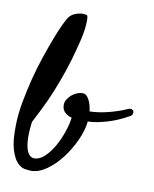

<svg xmlns="http://www.w3.org/2000/svg" viewBox="-82 -768 679 847"><g transform="rotate(10 257.5 -345.0)"><path d="M223.6 -559.6Q209 -501 190.9 -447.8Q172.9 -394.5 153.8 -348.1Q134.8 -301.8 115.7 -263.7Q96.7 -225.6 82 -197.3Q72.3 -127 82 -84Q91.8 -41 120.1 -41Q143.6 -41 166 -62.5Q188.5 -84 206.1 -115.2Q223.6 -146.5 235.8 -182.1Q248 -217.8 251 -246.1Q232.4 -251 219.7 -263.2Q207 -275.4 207 -295.9Q207 -309.6 214.8 -321.8Q222.7 -334 233.4 -342.8Q244.1 -351.6 256.8 -356.4Q269.5 -361.3 280.3 -361.3Q296.9 -361.3 308.6 -340.3Q320.3 -319.3 324.2 -287.1Q363.3 -288.1 406.2 -298.8Q449.2 -309.6 487.3 -326.2Q498 -331.1 504.9 -329.1Q511.7 -327.1 514.2 -321.3Q516.6 -315.4 513.7 -308.1Q510.7 -300.8 502 -296.9Q479.5 -284.2 455.6 -273.9Q431.6 -263.7 408.2 -256.8Q384.8 -250 363.3 -246.1Q341.8 -242.2 324.2 -242.2Q320.3 -203.1 299.8 -157.7Q279.3 -112.3 250 -73.7Q220.7 -35.2 185.1 -9.8Q149.4 15.6 115.2 15.6Q104.5 15.6 86.9 12.7Q69.3 9.8 52.7 -7.8Q36.1 -25.4 24.4 -64Q12.7 -102.5 14.6 -173.8Q15.6 -221.7 25.4 -275.4Q35.2 -329.1 48.8 -382.8Q62.5 -436.5 79.6 -486.8Q96.7 -537.1 112.3 -577.6Q127.9 -618.2 141.1 -645.5Q154.3 -672.9 161.1 -680.7Q169.9 -691.4 181.6 -696.8Q193.4 -702.1 204.6 -704.6Q215.8 -707 225.6 -706.1Q235.4 -705.1 239.3 -703.1Q245.1 -699.2 242.7 -660.2Q240.2 -621.1 223.6 -559.6Z"/></g></svg>

Font: Satisfy
Style: Regular
Weight: 400
Designer: Font Diner, Inc
Foundry: Font Diner, Inc
Version: Version 1.000